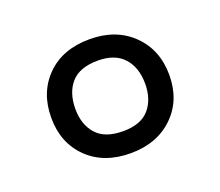

<svg xmlns="http://www.w3.org/2000/svg" viewBox="-65 -814 558 486"><g transform="rotate(-20 214.0 -570.5)"><path d="M214 -417Q142 -417 98.5 -459.5Q55 -502 55 -570Q55 -638 98 -681Q141 -724 214 -724Q285 -724 329 -681Q373 -638 373 -570Q373 -502 329 -459.5Q285 -417 214 -417ZM215 -476Q263 -476 285.5 -502Q308 -528 308 -570Q308 -614 284.5 -640Q261 -666 215 -666Q166 -666 143 -640Q120 -614 120 -570Q120 -528 143 -502Q166 -476 215 -476Z"/></g></svg>

Font: Noto Sans Hatran
Style: Regular
Weight: 400
Designer: Monotype Design Team
Foundry: Monotype Imaging Inc.
Version: Version 2.001; ttfautohint (v1.8.4.7-5d5b)